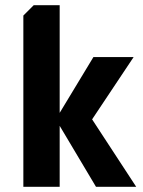

<svg xmlns="http://www.w3.org/2000/svg" viewBox="-20 -720 550 740"><path d="M70 0V-660L110 -700H210V-285L340 -500H495L335 -260L505 0H350L210 -235V0Z"/></svg>

Font: Scada
Style: Bold
Weight: 700
Designer: Jovanny Lemonad
Foundry: Jovanny Lemonad
Version: Version 4.100;PS 004.100;hotconv 1.0.88;makeotf.lib2.5.64775